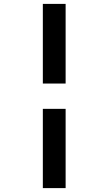

<svg xmlns="http://www.w3.org/2000/svg" viewBox="-20 -770 570 986"><path d="M317 -750V-341H200V-750ZM317 -211V196H200V-211Z"/></svg>

Font: Panefresco 800wt
Style: Regular
Weight: 800
Designer: Campivisivi
Foundry: Campivisivi & Chank Co
Version: Version 1.001